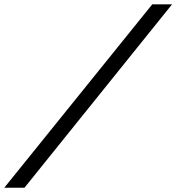

<svg xmlns="http://www.w3.org/2000/svg" viewBox="-77 -775 822 895"><path d="M725.1 -754.9 37.1 100.1H-57.1L632.8 -754.9Z"/></svg>

Font: IntelOne Mono
Style: Italic
Weight: 400
Italic angle: -16°
Designer: Fred Shallcrass
Foundry: Frere-Jones Type LLC
Version: Version 1.200;hotconv 1.1.0;makeotfexe 2.6.0;FJTRelease1.2